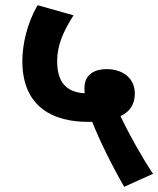

<svg xmlns="http://www.w3.org/2000/svg" viewBox="-20 -652 610 739"><path d="M458 67 569 17C528 -44 474 -140 444 -205C478 -221 499 -249 499 -292C499 -350 454 -386 390 -386C348 -386 305 -368 305 -313C305 -306 305 -299 306 -293C233 -297 200 -338 200 -417C200 -480 225 -533 263 -593L125 -632C84 -563 66 -480 66 -417C66 -235 191 -183 318 -183C324 -183 329 -183 335 -183C363 -111 415 -7 458 67Z"/></svg>

Font: Noto Sans
Style: Bold Italic
Weight: 700
Italic angle: -12°
Designer: Monotype Design Team
Foundry: Monotype Imaging Inc.
Version: Version 2.013